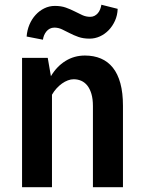

<svg xmlns="http://www.w3.org/2000/svg" viewBox="-20 -779 602 799"><path d="M178.7 -538.1 191.9 -461.9Q215.8 -502.4 252.2 -525.1Q288.6 -547.9 333.5 -547.9Q370.6 -547.9 399.9 -535.4Q429.2 -522.9 449.7 -497.3Q470.2 -471.7 481 -432.1Q491.7 -392.6 491.7 -338.9V0H366.7V-337.9Q366.7 -367.2 360.4 -388.4Q354 -409.7 343.3 -423.1Q332.5 -436.5 317.9 -442.9Q303.2 -449.2 286.6 -449.2Q274.9 -449.2 262.5 -444.6Q250 -439.9 238 -431.4Q226.1 -422.9 215.3 -411.1Q204.6 -399.4 196.3 -384.8V0H71.8V-538.1ZM401.9 -759.3 469.7 -742.2Q468.8 -715.3 458.5 -692.6Q448.2 -669.9 432.1 -653.3Q416 -636.7 395.5 -627.4Q375 -618.2 353 -618.2Q326.7 -618.2 306.6 -625.2Q286.6 -632.3 269.8 -641.1Q252.9 -649.9 237.8 -657Q222.7 -664.1 206.1 -664.1Q195.8 -664.1 187.3 -659.7Q178.7 -655.3 172.9 -647.9Q167 -640.6 163.3 -631.6Q159.7 -622.6 158.7 -613.8L90.8 -627Q92.8 -653.3 102.5 -676.5Q112.3 -699.7 128.2 -717Q144 -734.4 164.6 -744.4Q185.1 -754.4 208.5 -754.4Q234.4 -754.4 254.2 -747.3Q273.9 -740.2 290.5 -731.7Q307.1 -723.1 322.5 -716.1Q337.9 -709 355.5 -709Q365.2 -709 373.3 -713.1Q381.3 -717.3 387.2 -724.1Q393.1 -731 396.7 -740.2Q400.4 -749.5 401.9 -759.3Z"/></svg>

Font: Ufes Sans SemiBold
Style: Regular
Weight: 600
Designer: Ricardo Esteves & Filipe Motta
Foundry: ProDesignUfes - Ricardo Esteves, Filipe Motta (This is a derivative work, based on Roboto family, by Christian Robertson
Version: Version 2.0